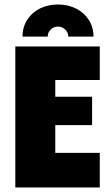

<svg xmlns="http://www.w3.org/2000/svg" viewBox="-20 -831 493 851"><path d="M47.9 0V-625H422.2V-476.4H225V-402.1H388.2V-276.4H225V-153.5H422.2V0ZM79.9 -668.8Q79.9 -711.1 100.7 -743.4Q121.5 -775.7 156.9 -793.4Q192.4 -811.1 236.8 -811.1Q281.2 -811.1 317 -793.1Q352.8 -775 373.6 -742.7Q394.4 -710.4 394.4 -668.8H282.6Q282.6 -686.8 269.1 -700Q255.6 -713.2 236.8 -713.2Q218.7 -713.2 204.9 -700Q191 -686.8 191.7 -668.8Z"/></svg>

Font: Afacad Flux Black
Style: Regular
Weight: 900
Designer: Kristian Moeller
Foundry: Dicotype
Version: Version 1.100